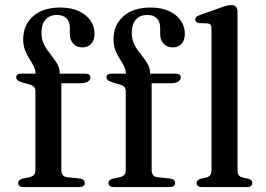

<svg xmlns="http://www.w3.org/2000/svg" viewBox="-20 -758 1076 778"><path d="M228.5 -69Q228.5 -56 234.5 -48.5Q240.5 -41 252.5 -40L303.5 -34.5Q313.5 -33.5 318.5 -28.8Q323.5 -24 323.5 -16.5Q323.5 0 301 0H75Q65 0 59.2 -4.2Q53.5 -8.5 53.5 -16Q53.5 -23.5 58.5 -27.8Q63.5 -32 73 -34.5L98 -39.5Q111 -42.5 117.2 -49.5Q123.5 -56.5 123.5 -68V-388Q123.5 -398 118.5 -404.8Q113.5 -411.5 100 -415.5L72 -423.5Q56 -428.5 50.8 -433.5Q45.5 -438.5 45.5 -445Q45.5 -451.5 50.5 -455.5Q55.5 -459.5 66 -459.5H148L124 -442V-459Q124 -475 116.5 -489.8Q109 -504.5 99 -520Q89 -535.5 81.5 -554.5Q74 -573.5 74 -599Q74 -656.5 114 -692Q154 -727.5 223.5 -727.5Q268 -727.5 299.2 -713Q330.5 -698.5 346.8 -674.2Q363 -650 363 -621.5Q363 -594.5 349.5 -580.2Q336 -566 314 -566Q290.5 -566 276.8 -581Q263 -596 263 -621V-645Q263 -670.5 249.2 -684Q235.5 -697.5 210.5 -697.5Q180 -697 164 -678Q148 -659 148 -624.5Q148 -603 155.2 -585.2Q162.5 -567.5 173.8 -552.5Q185 -537.5 196 -523.2Q207 -509 214.5 -494.2Q222 -479.5 222 -462V-441.5L208 -459.5H326Q336 -459.5 341.2 -455.8Q346.5 -452 346.5 -444.5Q346.5 -434 336 -427.2Q325.5 -420.5 303 -420.5H228.5ZM594.5 -69Q594.5 -56 600.5 -48.5Q606.5 -41 618.5 -40L669.5 -34.5Q679.5 -33.5 684.5 -28.8Q689.5 -24 689.5 -16.5Q689.5 0 667 0H441Q431 0 425.2 -4.2Q419.5 -8.5 419.5 -16Q419.5 -23.5 424.5 -27.8Q429.5 -32 439 -34.5L464 -39.5Q477 -42.5 483.2 -49.5Q489.5 -56.5 489.5 -68V-388Q489.5 -398 484.5 -404.8Q479.5 -411.5 466 -415.5L438 -423.5Q422 -428.5 416.8 -433.5Q411.5 -438.5 411.5 -445Q411.5 -451.5 416.5 -455.5Q421.5 -459.5 432 -459.5H514L490 -442V-459Q490 -475 482.5 -489.8Q475 -504.5 465 -520Q455 -535.5 447.5 -554.5Q440 -573.5 440 -599Q440 -656.5 480 -692Q520 -727.5 589.5 -727.5Q634 -727.5 665.2 -713Q696.5 -698.5 712.8 -674.2Q729 -650 729 -621.5Q729 -594.5 715.5 -580.2Q702 -566 680 -566Q656.5 -566 642.8 -581Q629 -596 629 -621V-645Q629 -670.5 615.2 -684Q601.5 -697.5 576.5 -697.5Q546 -697 530 -678Q514 -659 514 -624.5Q514 -603 521.2 -585.2Q528.5 -567.5 539.8 -552.5Q551 -537.5 562 -523.2Q573 -509 580.5 -494.2Q588 -479.5 588 -462V-441.5L574 -459.5H692Q702 -459.5 707.2 -455.8Q712.5 -452 712.5 -444.5Q712.5 -434 702 -427.2Q691.5 -420.5 669 -420.5H594.5ZM942.5 -711.5V-68.5Q942.5 -55 947.5 -48.2Q952.5 -41.5 962.5 -39L985 -34Q994 -31.5 998.2 -27.2Q1002.5 -23 1002.5 -16.5Q1002.5 -9 997 -4.5Q991.5 0 980 0H798.5Q787.5 0 782 -4.5Q776.5 -9 776.5 -16.5Q776.5 -22.5 780.8 -26.8Q785 -31 793.5 -34L817 -39Q827 -42 832 -48.5Q837 -55 837 -68.5V-641Q837 -652 833.2 -657.2Q829.5 -662.5 821 -663L787 -664.5Q778.5 -666 775 -669.5Q771.5 -673 771.5 -679Q771.5 -685.5 775.5 -689.5Q779.5 -693.5 791 -697.5L874 -727Q890 -733 899.8 -735.2Q909.5 -737.5 916.5 -737.5Q929.5 -737.5 936 -730.5Q942.5 -723.5 942.5 -711.5Z"/></svg>

Font: Fraunces
Style: Regular
Weight: 400
Version: Version 1.000;[b76b70a41]